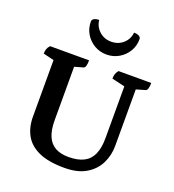

<svg xmlns="http://www.w3.org/2000/svg" viewBox="-158 -1010 1040 1145"><g transform="rotate(20 362.5 -438.0)"><path d="M379.7 12Q278.2 12 216.9 -16Q155.6 -44 128 -94Q100.3 -144 100.3 -211V-585.8L120 -565.2L32.3 -586.4Q32.3 -603.1 36.6 -615.6Q40.8 -628.1 52.7 -641H300.2Q300.2 -619.1 296.2 -605.6Q292.2 -592.1 284.2 -590.1L206.9 -568.1L229.2 -589.1V-235.3Q229.2 -173.5 246.2 -134Q263.2 -94.5 297 -75.9Q330.7 -57.3 380.2 -57.3Q439.5 -57.3 477 -76.3Q514.5 -95.2 532.5 -135.4Q550.6 -175.6 550.6 -237.3V-597.2L559.8 -564.9L468.1 -586.4Q468.1 -603.1 472.1 -615.6Q476.1 -628.1 487 -641H694.5Q694.5 -619.6 690.5 -605.9Q686.5 -592.1 678.5 -590.1L606.9 -569.2L620.9 -602.2V-214Q620.9 -154.5 595.2 -102.8Q569.6 -51.1 516.3 -19.5Q463 12 379.7 12ZM384.9 -708.9Q342.5 -708.9 307.4 -729.4Q272.3 -749.9 251.5 -784.6Q230.7 -819.4 230.7 -862.2Q230.7 -874.5 242.9 -881.3Q255 -888.1 274.3 -888.1Q278.7 -846.3 309.7 -818.4Q340.6 -790.5 384.8 -790.5Q430 -790.5 460.8 -818.4Q491.7 -846.3 495.7 -888.1Q515.5 -888.1 527.6 -881.3Q539.7 -874.5 539.7 -862.2Q539.7 -819.4 518.7 -784.6Q497.7 -749.9 462.5 -729.4Q427.3 -708.9 384.9 -708.9Z"/></g></svg>

Font: Petrona
Style: Regular
Weight: 400
Designer: Ringo R. Seeber
Foundry: Ringo R. Seeber
Version: Version 2.001; ttfautohint (v1.8.3)